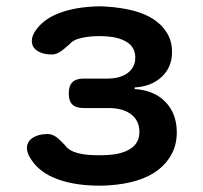

<svg xmlns="http://www.w3.org/2000/svg" viewBox="-20 -578 640 606"><path d="M90 -478Q113 -514 159 -533.5Q205 -553 269 -557Q281 -558 293 -558Q305 -558 318 -557Q364 -554 402 -544Q440 -534 466.5 -516Q493 -498 508 -472.5Q523 -447 523 -414Q523 -366 490.5 -335.5Q458 -305 405 -302V-297Q467 -293 502.5 -256Q538 -219 538 -160Q538 -123 522.5 -93Q507 -63 479 -41.5Q451 -20 411.5 -8Q372 4 323 7Q308 8 292.5 8Q277 8 262 7Q194 3 145.5 -19Q97 -41 74 -82Q65 -97 65 -110.5Q65 -124 72.5 -133.5Q80 -143 95 -149Q110 -155 131 -155Q139 -155 146 -152Q153 -149 159 -144.5Q165 -140 171 -134L184 -121Q194 -106 214 -98.5Q234 -91 262 -89Q277 -88 292.5 -88Q308 -88 323 -89Q368 -92 394 -110Q420 -128 420 -162Q420 -197 394 -217Q368 -237 323 -237H244Q220 -237 208.5 -248Q197 -259 197 -283Q197 -307 208.5 -318.5Q220 -330 244 -330H319Q360 -330 383.5 -348Q407 -366 407 -396Q407 -427 383 -443.5Q359 -460 318 -463Q305 -464 293 -464Q281 -464 269 -463Q245 -461 227 -455.5Q209 -450 200 -439Q192 -432 185 -426Q178 -420 172 -416Q166 -412 159 -409Q152 -406 144 -406Q123 -406 108.5 -412Q94 -418 87 -427.5Q80 -437 80.5 -450.5Q81 -464 90 -478Z"/></svg>

Font: Maple Mono SemiBold
Style: Regular
Weight: 600
Monospace: yes
Designer: subframe7536
Version: Version 7.000